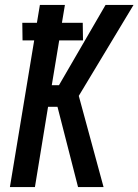

<svg xmlns="http://www.w3.org/2000/svg" viewBox="-20 -755 559 775"><path d="M295 0 212 -324H174L121 0H20L118 -592H71L70 -663H129L141 -735H242L230 -663H314L315 -592H219L189 -411H218L406 -735H519L298 -368L398 0Z"/></svg>

Font: Iosevka Semibold Oblique
Style: Regular
Weight: 600
Italic angle: -9°
Monospace: yes
Designer: Belleve Invis
Foundry: Belleve Invis
Version: Version 32.5.0; ttfautohint (v1.8.4)